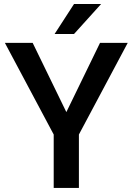

<svg xmlns="http://www.w3.org/2000/svg" viewBox="-20 -921 651 941"><path d="M140.1 -710.9 305.2 -371.6 470.2 -710.9H606L366.7 -261.7V0H243.2V-261.7L3.9 -710.9ZM247.6 -754.4 342.8 -901.4H475.6L342.8 -754.4Z"/></svg>

Font: Vazirmatn RD FD Medium
Style: Regular
Weight: 500
Designer: Saber Rastikerdar
Foundry: Saber Rastikerdar
Version: Version 33.003